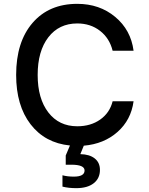

<svg xmlns="http://www.w3.org/2000/svg" viewBox="-20 -742 776 999"><path d="M675 -478H566Q550 -543 500.5 -581.5Q451 -620 382 -620Q287 -620 231.5 -548Q176 -476 176 -352Q176 -229 231.5 -157Q287 -85 382 -85Q452 -85 501.5 -120Q551 -155 566 -215H675Q662 -118 591.5 -55.5Q521 7 416 16L398 60Q446 61 473 82.5Q500 104 500 142Q500 186 467.5 211.5Q435 237 377 237Q337 237 305 229V170Q331 177 364 177Q420 177 420 145Q420 115 351 115H322V67L344 15Q214 2 139 -95.5Q64 -193 64 -352Q64 -524 149.5 -623Q235 -722 382 -722Q498 -722 579.5 -654Q661 -586 675 -478Z"/></svg>

Font: Manrope Medium
Style: Medium
Weight: 500
Designer: Mikhail Sharanda
Foundry: Mikhail Sharanda
Version: Version 4.000;hotconv 1.0.109;makeotfexe 2.5.65596